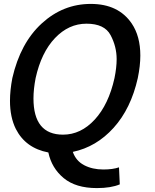

<svg xmlns="http://www.w3.org/2000/svg" viewBox="-20 -770 794 981"><path d="M302 -82Q393 -82 464 -159Q535 -236 565 -371Q576 -425 576 -468Q576 -532 545 -590.5Q514 -649 422 -649Q331 -649 261 -575.5Q191 -502 162 -371Q151 -314 151 -267Q151 -82 302 -82ZM475 191Q367 191 305.5 140Q244 89 227 9Q111 -13 61 -111Q31 -171 31 -255Q31 -308 43 -371Q84 -550 193 -650Q302 -750 444 -750Q585 -750 653 -650Q697 -585 697 -486Q697 -434 684 -371Q649 -215 560.5 -117Q472 -19 352 6Q368 52 410 74Q452 96 508 96Q556 96 588 85L592 172Q547 191 475 191Z"/></svg>

Font: l_WÎeÑOS 500W
Style: Regular
Weight: 500
Designer: R?O
Version: Version 2.00 June 21, 2023